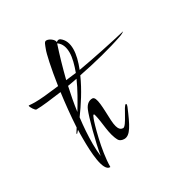

<svg xmlns="http://www.w3.org/2000/svg" viewBox="-280 -894 1030 1077"><g transform="rotate(-30 234.5 -355.5)"><path d="M124 42C125 42 126 41 126 40C126 -63 172 -221 180 -239C185 -251 188 -260 192 -260C195 -260 196 -258 197 -254C213 -196 209 -122 239 -70C244 -61 258 -55 273 -55C312 -55 337 -106 378 -203C380 -209 381 -213 381 -216C381 -219 380 -221 378 -221C362 -221 321 -111 297 -111C287 -113 264 -111 260 -184C256 -263 258 -342 230 -342C211 -342 191 -332 178 -301C162 -264 123 -120 110 -39C107 -63 105 -90 105 -119C105 -174 109 -231 116 -286C155 -339 204 -413 237 -488C344 -509 455 -537 538 -566C549 -569 568 -580 568 -581H565C480 -561 354 -534 249 -516C266 -559 277 -600 277 -636C277 -671 267 -701 240 -720C237 -721 235 -722 233 -722C226 -722 220 -719 216 -714V-716C216 -731 190 -753 169 -753C156 -753 152 -735 143 -712C134 -691 115 -606 99 -498C24 -489 -20 -484 -59 -484C-72 -484 -84 -485 -97 -486C-98 -486 -99 -485 -99 -484C-99 -475 -80 -445 -72 -445C-33 -445 26 -453 94 -462C85 -394 77 -318 73 -245L56 -218C55 -217 55 -217 55 -217V-216C55 -214 56 -213 58 -213C58 -213 64 -219 73 -230C72 -211 72 -192 72 -173C72 -85 78 42 124 42ZM155 -504C174 -579 194 -648 214 -708C215 -707 215 -707 216 -707C240 -690 249 -662 249 -629C249 -596 238 -555 222 -512C207 -511 192 -508 179 -507ZM120 -318C127 -370 137 -422 148 -471C168 -474 188 -478 209 -482C184 -425 151 -369 120 -318Z"/></g></svg>

Font: Comforter
Style: Regular
Weight: 400
Designer: Robert E. Leuschke
Foundry: Robert E. Leuschke
Version: Version 1.013; ttfautohint (v1.8.3)